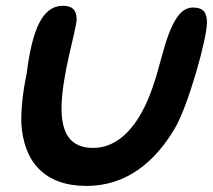

<svg xmlns="http://www.w3.org/2000/svg" viewBox="-20 -610 720 649"><path d="M272.5 18.5C405.5 18.5 504.5 -60.5 574 -181.5C617 -257.5 679.5 -478 679.5 -534C679.5 -567 668 -584.5 632.5 -584.5C590 -584.5 559 -541.5 525.5 -414.5C508 -348 488 -281 457.5 -227.5C418 -157.5 364.5 -110 294.5 -110C215 -110 188 -163.5 188 -243.5C188 -354.5 239 -511 239 -544.5C239 -576 224.5 -590.5 192.5 -590.5C123.5 -590.5 89 -511 70 -360.5C57.5 -300.5 51 -244 52 -195C59.5 -62 131.5 18.5 272.5 18.5Z"/></svg>

Font: Gluten
Style: Italic
Weight: 400
Italic angle: -13°
Designer: Tyler Finck
Foundry: Etcetera Type Company
Version: Version 0.920